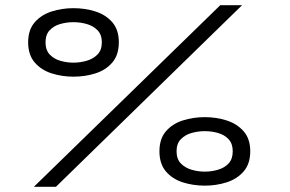

<svg xmlns="http://www.w3.org/2000/svg" viewBox="-20 -720 1118 740"><path d="M110.5 0 829 -700H913L195.5 0ZM263 -424.5Q219 -424.5 179 -437.2Q139 -450 113.8 -479.2Q88.5 -508.5 88.5 -557Q88.5 -605 113.8 -634Q139 -663 179 -675.8Q219 -688.5 263 -688.5Q308 -688.5 348 -675.8Q388 -663 413 -634Q438 -605 438 -557Q438 -508.5 413 -479.2Q388 -450 348 -437.2Q308 -424.5 263 -424.5ZM263 -478.5Q289 -478.5 314 -485.8Q339 -493 355.8 -510Q372.5 -527 372.5 -557Q372.5 -586.5 355.8 -603.5Q339 -620.5 314 -627.5Q289 -634.5 263 -634.5Q237 -634.5 212.2 -627.5Q187.5 -620.5 171.5 -603.5Q155.5 -586.5 155.5 -557Q155.5 -527 171.5 -510Q187.5 -493 212.2 -485.8Q237 -478.5 263 -478.5ZM769.5 -4.5Q724.5 -4.5 684.5 -17.2Q644.5 -30 619.5 -59.2Q594.5 -88.5 594.5 -137Q594.5 -185 619.5 -214Q644.5 -243 684.5 -255.8Q724.5 -268.5 769.5 -268.5Q813.5 -268.5 853.5 -255.8Q893.5 -243 919 -214Q944.5 -185 944.5 -137Q944.5 -88.5 919 -59.2Q893.5 -30 853.5 -17.2Q813.5 -4.5 769.5 -4.5ZM769.5 -58.5Q795.5 -58.5 820.2 -65.8Q845 -73 861 -90Q877 -107 877 -137Q877 -166.5 861 -183.5Q845 -200.5 820.2 -207.5Q795.5 -214.5 769.5 -214.5Q743.5 -214.5 718.5 -207.5Q693.5 -200.5 677 -183.5Q660.5 -166.5 660.5 -137Q660.5 -107 677 -90Q693.5 -73 718.5 -65.8Q743.5 -58.5 769.5 -58.5Z"/></svg>

Font: Trispace Expanded
Style: Regular
Weight: 400
Width: 7
Designer: Tyler Finck
Foundry: Etcetera Type Company
Version: Version 1.210; ttfautohint (v1.8.3)